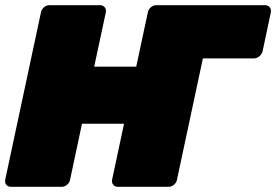

<svg xmlns="http://www.w3.org/2000/svg" viewBox="-23 -720 1065 740"><path d="M999 -700Q1010 -700 1016.5 -692Q1023 -684 1021 -673L989 -522Q986 -511 976.5 -503Q967 -495 956 -495H759L659 -27Q657 -16 647.5 -8Q638 0 627 0H431Q420 0 413.5 -8Q407 -16 409 -27L455 -243H293L247 -27Q245 -16 235.5 -8Q226 0 215 0H19Q8 0 1.5 -7.5Q-5 -15 -3 -27L135 -673Q137 -684 146.5 -692Q156 -700 167 -700H363Q374 -700 380.5 -692Q387 -684 385 -673L340 -463H502L547 -673Q549 -684 558.5 -692Q568 -700 579 -700Z"/></svg>

Font: Rubik Black
Style: Italic
Weight: 900
Italic angle: -12°
Designer: Hubert and Fischer
Foundry: Hubert and Fischer
Version: Version 2.300;gftools[0.9.30]